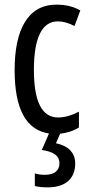

<svg xmlns="http://www.w3.org/2000/svg" viewBox="-20 -567 387 827"><path d="M304 137C304 92 275 61 221 50L239 9C266 6 297 -3 320 -18V-86C289 -70 259 -61 230 -61C161 -61 126 -129 126 -266C126 -404 161 -475 229 -475C252 -475 276 -468 301 -455L326 -522C298 -538 265 -547 223 -547C101 -547 43 -441 43 -265C43 -98 92 -7 191 8L160 79C208 86 236 102 236 137C236 166 216 186 173 186C158 186 143 184 130 180V234C143 238 162 240 186 240C260 240 304 204 304 137Z"/></svg>

Font: Noto Sans UI Condensed
Style: Regular
Weight: 400
Width: 3
Designer: Monotype Design Team
Foundry: Monotype Imaging Inc.
Version: Version 1.901